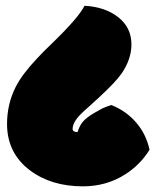

<svg xmlns="http://www.w3.org/2000/svg" viewBox="-20 -660 549 679"><path d="M4.9 -221.7Q4.9 -118.7 85.9 -57.6Q161.1 -1 273.4 -1Q355.5 -1 421.4 -42.5Q476.1 -77.1 508.8 -130.4Q497.1 -185.5 461.4 -226.8Q425.8 -268.1 373.5 -288.6Q352.5 -281.7 344 -277.6Q335.4 -273.4 310.5 -258.8Q285.6 -244.1 273.4 -230Q261.2 -215.8 254.4 -192.9Q236.8 -192.9 236.8 -204.1Q236.8 -231 275.9 -266.1L328.1 -313.5Q390.1 -370.6 410.6 -400.9Q444.8 -451.2 444.8 -502.9Q444.8 -562.5 398.2 -599.1Q351.6 -635.7 278.8 -639.6Q258.8 -598.1 158.7 -501.5Q137.2 -481.4 110.8 -453.1Q57.6 -396.5 35.2 -352.1Q4.9 -291.5 4.9 -221.7Z"/></svg>

Font: Friends & Family
Style: Regular
Weight: 400
Designer: Sarang Kulkarni, Maithili Shingre, Noopur Datye
Foundry: Ek Type
Version: Version 1.000;hotconv 1.0.117;makeotfexe 2.5.65602